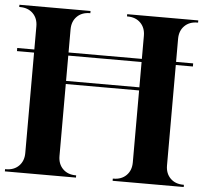

<svg xmlns="http://www.w3.org/2000/svg" viewBox="-53 -805 911 861"><g transform="rotate(5 402.5 -375.0)"><path d="M0 0V-10H4Q40 -10 62 -32Q84 -54 84 -90V-542H7V-556H84V-660Q84 -696 62 -718Q40 -740 4 -740H0V-750H320V-740H318Q282 -740 260 -718Q238 -696 238 -660V-556H568V-660Q568 -696 546 -718Q524 -740 488 -740H485V-750H805V-740H802Q766 -740 744 -718Q722 -696 722 -660V-556H799V-542H722V-90Q722 -54 744 -32Q766 -10 802 -10H805V0H485V-10H488Q524 -10 546 -32Q568 -54 568 -90V-414H238V-90Q238 -54 260 -32Q282 -10 318 -10H320V0ZM238 -428H568V-542H238Z"/></g></svg>

Font: Gloock
Style: Regular
Weight: 400
Designer: Duarte Pinto
Foundry: Duarte Pinto
Version: Version 1.000